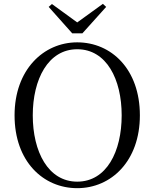

<svg xmlns="http://www.w3.org/2000/svg" viewBox="-20 -966 807 1002"><path d="M383 16C561 16 710 -126 710 -364C710 -605 561 -745 383 -745C206 -745 56 -601 56 -364C56 -123 206 16 383 16ZM383 -18C231 -18 151 -175 151 -364C151 -552 231 -709 383 -709C536 -709 615 -552 615 -364C615 -175 536 -18 383 -18ZM251 -945 234 -930 357 -792H410L534 -930L517 -946L383 -849Z"/></svg>

Font: Source Han Serif KR
Style: Regular
Weight: 400
Designer: Ryoko NISHIZUKA 西塚涼子 (kana & ideographs); Frank Grießhammer (Latin, Greek & Cyrillic); Wenlong ZHANG 张文龙 (bopomofo); San
Foundry: Adobe
Version: Version 2.001;hotconv 1.1.0;makeotfexe 2.6.0